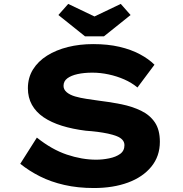

<svg xmlns="http://www.w3.org/2000/svg" viewBox="-20 -938 925 968"><path d="M453.6 10Q372.3 10 304.3 -5.6Q236.4 -21.1 181.8 -48.6Q127.2 -76 82.1 -112.2L165.9 -244.3Q240.7 -184.3 316.9 -158.6Q393.1 -132.9 465.2 -132.9Q497 -132.9 530.5 -139.7Q564 -146.4 585.7 -162Q607.4 -177.6 607.4 -206Q607.4 -221.6 597.2 -233Q587 -244.4 568 -251.7Q548.9 -259.1 524.3 -264.4Q499.7 -269.6 471.3 -273.3Q442.8 -276.9 412.9 -278.9Q346.1 -287.2 292 -304Q237.9 -320.9 199.7 -346.8Q161.5 -372.8 141 -409.5Q120.6 -446.2 120.6 -492.9Q120.6 -546.1 146.2 -587.6Q171.9 -629 217.3 -657.5Q262.7 -686 322.1 -700.9Q381.6 -715.7 449.7 -715.7Q523.6 -715.7 582.3 -702Q640.9 -688.3 685.3 -664.5Q729.7 -640.8 758.8 -611.7L673 -496.9Q643.7 -521.2 606.4 -537.6Q569 -554 527.7 -562.8Q486.4 -571.7 445.6 -571.7Q403.8 -571.7 371.2 -564.5Q338.7 -557.4 319.5 -543.1Q300.3 -528.8 300.3 -505.2Q300.3 -486.6 316.3 -473Q332.3 -459.5 358.6 -451.8Q384.9 -444.2 416.2 -439.5Q447.4 -434.7 477.4 -430.6Q536.4 -423.7 591.9 -412.4Q647.4 -401 691.5 -379.6Q735.5 -358.3 760.8 -320.9Q786 -283.5 786 -223.2Q786 -150.4 743 -97.7Q699.9 -45 625.1 -17.5Q550.2 10 453.6 10ZM408.7 -754.7 274.4 -862.3 323.9 -918.3 471.3 -847.8H441.3L588.8 -918.3L638.3 -862.3L503.9 -754.7Z"/></svg>

Font: Lexend Tera
Style: Regular
Weight: 400
Designer: Bonnie Shaver-Troup, Thomas Jockin
Foundry: Lexend
Version: Version 1.007